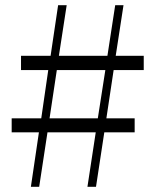

<svg xmlns="http://www.w3.org/2000/svg" viewBox="-20 -720 598 740"><path d="M317 0H350L382 -210H499V-264H390L418 -450H534V-505H426L456 -700H424L394 -505H207L237 -700H204L175 -505H61V-450H166L139 -264H25V-210H130L99 0H131L163 -210H349ZM171 -264 199 -450H386L357 -264Z"/></svg>

Font: Noto Serif CJK HK ExtraLight
Style: Regular
Weight: 200
Designer: Ryoko NISHIZUKA 西塚涼子 (kana & ideographs); Frank Grießhammer (Latin, Greek & Cyrillic); Wenlong ZHANG 张文龙 (bopomofo); San
Foundry: Adobe
Version: Version 2.001;hotconv 1.1.0;makeotfexe 2.6.0